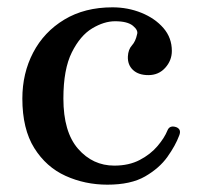

<svg xmlns="http://www.w3.org/2000/svg" viewBox="-20 -492 544 524"><path d="M273 12Q212 12 159 -12Q106 -36 73.5 -88Q41 -140 41 -223Q41 -292 70.5 -348.5Q100 -405 155.5 -438.5Q211 -472 287 -472Q329 -472 366 -457Q403 -442 426 -415.5Q449 -389 449 -353Q449 -327 431 -307Q413 -287 385 -287Q358 -287 343 -301Q328 -315 329 -338Q330 -357 340 -368Q350 -379 354 -398Q358 -409 343 -421.5Q328 -434 294 -434Q264 -434 231.5 -414.5Q199 -395 176 -349Q153 -303 153 -223Q153 -132 193 -86Q233 -40 292 -40Q332 -40 361.5 -55.5Q391 -71 410 -93.5Q429 -116 437 -136Q443 -151 461 -145Q476 -139 469 -122Q459 -95 437 -64Q415 -33 376 -10.5Q337 12 273 12Z"/></svg>

Font: Zen Old Mincho
Style: Bold
Weight: 700
Designer: Yoshimichi Ohira
Foundry: Positype
Version: Version 1.500